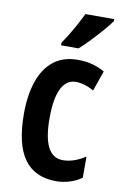

<svg xmlns="http://www.w3.org/2000/svg" viewBox="-88 -817 561 878"><g transform="rotate(10 193.0 -378.0)"><path d="M236 10Q137 10 87.5 -58.5Q38 -127 38 -269Q38 -354 59.5 -418Q81 -482 125.5 -518Q170 -554 239 -554Q277 -554 307.5 -545.5Q338 -537 364 -522L331 -428Q287 -453 247 -453Q203 -453 180 -406.5Q157 -360 157 -269Q157 -90 249 -90Q300 -90 354 -125V-27Q329 -9 298 0.5Q267 10 236 10ZM370 -757Q356 -737 332 -709.5Q308 -682 281.5 -654Q255 -626 232 -606H151V-618Q178 -658 199 -695.5Q220 -733 236 -766H370Z"/></g></svg>

Font: Noto Sans Bengali ExtraCondensed SemiBold
Style: Regular
Weight: 600
Width: 2
Designer: Joana Ranito - Universal Thirst; Jelle Bosma - Monotype Design Team
Foundry: Universal Thirst ehf.
Version: Version 3.000; ttfautohint (v1.8.4.7-5d5b)